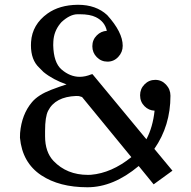

<svg xmlns="http://www.w3.org/2000/svg" viewBox="-20 -771 800 803"><path d="M63.5 -194.8 64 -214.8Q70.8 -293 113.8 -343.8Q139.6 -374.5 194.3 -395.5Q232.9 -410.2 258.3 -418Q201.7 -437.5 162.1 -469.7L143.6 -488.3Q109.4 -520.5 109.4 -581.5Q109.4 -588.4 109.9 -595.7Q114.7 -668.5 178.7 -714.4Q228.5 -750 304.7 -751H306.2Q381.8 -751 428.2 -708Q493.2 -636.2 493.2 -579.6Q493.2 -552.7 474.6 -533Q456.1 -513.2 429.7 -513.2Q403.3 -513.2 384.8 -532Q366.2 -550.8 366.2 -577.6Q366.2 -604.5 384.8 -623Q402.3 -640.6 426.8 -642.1Q418.5 -680.7 380.9 -699.2Q356.4 -711.4 314 -711.4Q310.1 -711.4 304.7 -711.4Q272.9 -711.4 237.3 -678.7L231.9 -672.4Q205.1 -639.6 203.1 -597.2Q202.6 -587.4 202.6 -582Q204.1 -509.3 237.3 -480.5Q272.9 -449.7 313.5 -449.7Q336.4 -449.7 361.8 -460L366.7 -460.9L592.3 -188.5Q619.1 -239.3 626.5 -308.1Q602.1 -309.1 584.5 -326.7Q565.9 -345.2 565.9 -372.6Q565.9 -399.4 584.5 -418.2Q603 -437 629.4 -437Q655.8 -437 674.3 -417.2Q692.9 -397.5 692.9 -370.6Q692.9 -245.1 625.5 -148.4L701.2 -57.1L622.6 0L560.1 -76.7Q454.1 12.2 345.7 12.2Q228 12.2 152.3 -38.1Q73.2 -90.8 63.5 -194.8ZM529.3 -113.8 323.2 -365.2 310.1 -369.1Q302.2 -369.6 298.3 -369.6Q210.9 -366.2 181.2 -307.6Q168.5 -282.7 168.5 -223.1Q168.5 -217.8 168.5 -210.4V-201.2Q168.5 -135.3 203.6 -98.1Q259.3 -39.6 347.7 -39.6Q354.5 -39.6 360.4 -40Q446.8 -47.4 529.3 -113.8Z"/></svg>

Font: Modern Antiqua
Style: Regular
Weight: 500
Version: Version 1.0